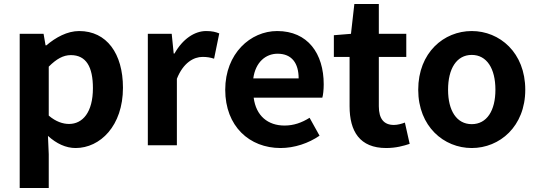

<svg xmlns="http://www.w3.org/2000/svg" viewBox="-20 -730 2704 965"><path d="M79 215H225V45L221 -47C264 -8 311 14 360 14C483 14 598 -97 598 -289C598 -461 516 -574 378 -574C318 -574 260 -542 213 -502H209L199 -560H79ZM327 -107C297 -107 261 -118 225 -149V-395C264 -434 298 -453 336 -453C413 -453 447 -394 447 -287C447 -165 395 -107 327 -107Z M723 0H869V-334C901 -415 954 -444 998 -444C1021 -444 1037 -441 1056 -435L1082 -562C1065 -569 1047 -574 1016 -574C958 -574 898 -534 857 -461H853L843 -560H723Z M1390 14C1460 14 1531 -10 1586 -48L1536 -138C1496 -113 1456 -99 1410 -99C1327 -99 1267 -147 1255 -239H1600C1604 -252 1607 -279 1607 -306C1607 -461 1527 -574 1373 -574C1239 -574 1112 -461 1112 -279C1112 -95 1234 14 1390 14ZM1253 -336C1264 -418 1316 -460 1375 -460C1447 -460 1481 -412 1481 -336Z M1921 14C1970 14 2009 3 2039 -7L2015 -114C2000 -108 1978 -102 1960 -102C1910 -102 1884 -132 1884 -196V-444H2022V-560H1884V-710H1761L1744 -560L1658 -553V-444H1737V-196C1737 -70 1788 14 1921 14Z M2351 14C2491 14 2620 -94 2620 -279C2620 -466 2491 -574 2351 -574C2211 -574 2082 -466 2082 -279C2082 -94 2211 14 2351 14ZM2351 -106C2275 -106 2232 -174 2232 -279C2232 -385 2275 -454 2351 -454C2427 -454 2470 -385 2470 -279C2470 -174 2427 -106 2351 -106Z"/></svg>

Font: Genne Gothic Bold
Style: Regular
Weight: 700
Designer: Ryoko NISHIZUKA (kana & ideographs); Paul D. Hunt (Latin, Greek & Cyrillic); Wenlong ZHANG (bopomofo); Sandoll Communica
Foundry: Adobe Systems Incorporated
Version: Version 1.004;PS 1.004;hotconv 16.6.51;makeotf.lib2.5.65220